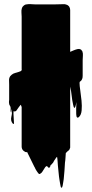

<svg xmlns="http://www.w3.org/2000/svg" viewBox="-20 -731 440 922"><path d="M278 169Q276 171 274 170Q272 168 271.5 165Q271 162 270 158Q269 153 268 147Q267 141 266 135Q263 117 261.5 99Q260 81 258 64Q257 53 256.5 42.5Q256 32 254 22L249 27Q248 28 246 32Q243 36 240 40.5Q237 45 235 50L226 60Q225 61 224.5 61Q224 61 223 62Q222 64 221.5 67Q221 70 219 72Q215 78 211 72Q207 66 202 67Q202 67 199 70L197 72Q193 77 190 83Q187 89 183 94Q180 99 175 102Q171 106 167 104Q166 103 165 102Q164 101 163 100Q159 95 156 90Q153 85 150 80Q149 78 148 75Q147 72 145 70Q138 55 130.5 40.5Q123 26 116 11Q114 7 114 7Q114 7 114 6.5Q114 6 113 5Q113 4 111 0L102 -1Q98 -3 94 -6Q84 -14 84 -27V-217L80 -228Q79 -227 78 -226Q77 -225 77 -225Q73 -221 70 -216Q67 -211 63 -206Q61 -202 58 -199Q55 -196 51 -196Q50 -195 47.5 -196.5Q45 -198 45 -196Q44 -187 45.5 -170Q47 -153 47 -142Q47 -131 41 -138Q30 -151 34.5 -170Q39 -189 37 -206Q37 -209 36 -204Q35 -199 34.5 -194Q34 -189 33 -191Q30 -197 31 -204.5Q32 -212 30 -219L27 -224V-225Q26 -226 26 -226.5Q26 -227 25 -228Q25 -229 24.5 -230Q24 -231 24 -232Q23 -235 23 -241Q23 -244 23.5 -247Q24 -250 24 -252V-324Q24 -334 23.5 -345Q23 -356 29 -365Q32 -369 36 -372Q43 -378 52.5 -380.5Q62 -383 71 -386L81 -390Q85 -395 84.5 -396.5Q84 -398 84 -399V-651Q84 -660 83 -670.5Q82 -681 85 -691L88 -698Q91 -702 95 -705Q96 -706 100 -708Q104 -710 108 -710Q118 -712 128.5 -711Q139 -710 147 -710H246Q257 -710 267.5 -710.5Q278 -711 288 -711Q290 -711 292.5 -710.5Q295 -710 298 -709Q304 -708 310 -702Q311 -700 313 -698Q315 -694 316 -690.5Q317 -687 317 -683V-482L331 -488Q336 -490 341 -492Q346 -494 351 -495Q354 -496 360 -496L369 -493Q371 -491 372 -489Q374 -488 376 -483Q379 -474 378 -463Q377 -452 377 -442V-368Q377 -364 376.5 -359.5Q376 -355 374 -351Q371 -343 363 -338Q363 -337 362.5 -336Q362 -335 362 -333Q362 -320 365.5 -296.5Q369 -273 371.5 -247.5Q374 -222 372 -200.5Q370 -179 359 -169Q347 -159 346 -183Q345 -207 347 -241Q346 -236 344.5 -228.5Q343 -221 341 -217Q339 -213 338 -213Q336 -213 334 -217L331 -229Q326 -252 324 -272.5Q322 -293 317 -315V-22Q315 -16 313 -12Q311 -9 305 -5L296 4Q295 14 294.5 26Q294 38 292 50Q291 68 289.5 89.5Q288 111 286 129Q285 132 283 148Q281 164 278 169Z"/></svg>

Font: Rubik Wet Paint
Style: Regular
Weight: 400
Designer: Hubert and Fischer, NaN
Foundry: Hubert and Fischer, NaN
Version: Version 2.200